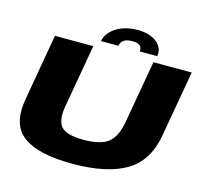

<svg xmlns="http://www.w3.org/2000/svg" viewBox="-116 -960 1161 1094"><g transform="rotate(15 464.0 -413.5)"><path d="M401 3.5Q603 3.5 715.8 -62.5Q828.5 -128.5 856 -284L924.5 -675H698.5L633.5 -305Q618 -216.5 573.5 -180.8Q529 -145 427.5 -145Q327 -145 295.2 -181Q263.5 -217 279 -305L344 -675H117.5L49.5 -284Q21.5 -128.5 110.8 -62.5Q200 3.5 401 3.5ZM565 -829.5Q514.5 -829.5 474.2 -814Q434 -798.5 409 -772Q384 -745.5 378.5 -714H481.5Q484 -728.5 492.2 -738.8Q500.5 -749 515 -754.5Q529.5 -760 553 -760Q574 -760 586.5 -754.8Q599 -749.5 604.2 -739.2Q609.5 -729 607 -714H710.5Q716.5 -745.5 700.2 -772Q684 -798.5 649.2 -814Q614.5 -829.5 565 -829.5Z"/></g></svg>

Font: Anybody Expanded ExtraBold
Style: Italic
Weight: 800
Width: 7
Italic angle: -10°
Version: Version 1.113;gftools[0.9.25]